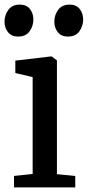

<svg xmlns="http://www.w3.org/2000/svg" viewBox="-27 -812 381 832"><path d="M33.7 0V-49.6L114.5 -58.1V-477.9L39.4 -495.6V-549.3L194.7 -567.6H196.7L219.7 -550.1V-57.2L299.1 -49.6V0ZM50.8 -653.6Q22.8 -653.6 7.7 -672.6Q-7.4 -691.5 -7.4 -717.9Q-7.4 -746.7 9.3 -769.4Q25.9 -792 58.4 -792H59.4Q87.7 -792 102.6 -773.1Q117.6 -754.1 117.6 -727.7Q117.6 -698.9 101.2 -676.3Q84.8 -653.6 51.8 -653.6ZM266.6 -653.6Q238.6 -653.6 223.5 -672.6Q208.4 -691.5 208.4 -717.9Q208.4 -746.7 225 -769.4Q241.7 -792 274.2 -792H275.2Q303.5 -792 318.4 -773.1Q333.3 -754.1 333.3 -727.7Q333.3 -698.9 316.9 -676.3Q300.5 -653.6 267.6 -653.6Z"/></svg>

Font: Merriweather Light
Style: Regular
Weight: 300
Designer: Eben Sorkin
Foundry: Eben Sorkin
Version: Version 2.100